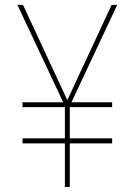

<svg xmlns="http://www.w3.org/2000/svg" viewBox="-20 -750 540 770"><path d="M70.3 -174.8V-195.3H240.2V-320.3H70.3V-339.8H233.4L49.8 -730.5H72.3L249 -350.6H251L427.7 -730.5H450.2L266.6 -339.8H429.7V-320.3H259.8V-195.3H429.7V-174.8H259.8V0H240.2V-174.8Z"/></svg>

Font: Mgen+ 1m thin
Style: Regular
Weight: 100
Designer: [Source Han Sans]
Ryoko NISHIZUKA  (kana & ideographs); Paul D. Hunt (Latin, Greek & Cyrillic); Wenlong ZHANG  (bopomofo
Version: Version 1.059.20150602